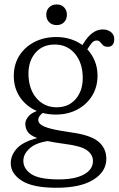

<svg xmlns="http://www.w3.org/2000/svg" viewBox="-20 -628 546 884"><path d="M307 -18.5Q396.5 -6.5 433 24Q469.5 54.5 469.5 103.5Q469.5 162 410.2 199.2Q351 236.5 240 236.5Q130.5 236.5 80 203.8Q29.5 171 29.5 124Q29.5 86.5 57.5 55.8Q85.5 25 151.5 7.5Q119 -4.5 107.8 -20.8Q96.5 -37 96.5 -59Q96.5 -71.5 107.8 -88.2Q119 -105 149.5 -117Q101 -138 72.2 -180.2Q43.5 -222.5 43.5 -278Q43.5 -331.5 69 -371.8Q94.5 -412 138.8 -434.8Q183 -457.5 239.5 -457.5Q274.5 -457.5 305 -447.8Q335.5 -438 359.5 -420.5L364.5 -428.5Q403.5 -492.5 453 -492.5Q476 -492.5 491 -480.2Q506 -468 506 -449Q506 -412.5 476 -412.5Q461.5 -412.5 454.2 -419.8Q447 -427 441.2 -434.2Q435.5 -441.5 425.5 -441.5Q412.5 -441.5 403.2 -430.8Q394 -420 382 -401Q404 -377.5 416.5 -346.8Q429 -316 429 -280Q429 -227 403.8 -186.5Q378.5 -146 335 -123.2Q291.5 -100.5 237 -100.5Q205 -100.5 176.5 -108Q156 -92 156 -76Q156 -63.5 168.8 -53.8Q181.5 -44 214.2 -35.5Q247 -27 307 -18.5ZM232 -423Q176.5 -423 143.8 -385.5Q111 -348 111 -289Q111.5 -218.5 147.8 -176.2Q184 -134 241 -134Q296 -134 328.8 -172.2Q361.5 -210.5 361 -270.5Q360.5 -338.5 325 -380.8Q289.5 -423 232 -423ZM87.5 112.5Q87.5 149 124 173.5Q160.5 198 251 198Q325.5 198 366.8 175Q408 152 408 113.5Q408 84.5 381 64.2Q354 44 277.5 34.5Q231.5 28.5 199.5 21.5Q144 30 115.8 55.8Q87.5 81.5 87.5 112.5ZM241 -512.5Q219 -512.5 206 -526Q193 -539.5 193 -560.5Q193 -580.5 206 -594Q219 -607.5 241 -607.5Q262.5 -607.5 275.2 -594Q288 -580.5 288 -560.5Q288 -539.5 275.2 -526Q262.5 -512.5 241 -512.5Z"/></svg>

Font: Fraunces 72pt SuperSoft Light
Style: Regular
Weight: 300
Version: Version 1.000;[0bf87f6ff]